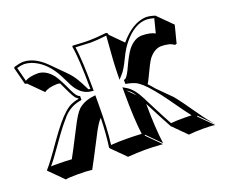

<svg xmlns="http://www.w3.org/2000/svg" viewBox="-89 -572 896 765"><g transform="rotate(-20 358.5 -189.5)"><path d="M243.7 -56.6Q194.3 39.1 182.6 59.6Q161.1 56.6 119.6 56.6Q83.5 56.6 70.8 59.6L14.2 2.9L12.2 0Q36.6 -26.9 85.9 -98.6Q108.9 -131.3 130.9 -158.2Q168.9 -204.1 196.8 -215.8Q210.9 -221.7 228 -225.1V-227.1Q222.7 -230 218.8 -233.9Q210 -242.7 188 -291Q183.6 -300.8 180.2 -307.6Q173.3 -309.6 167.5 -309.6Q129.4 -308.6 112.8 -295.4L56.2 -352.1L47.9 -354L28.8 -428.2L33.2 -432.1Q56.6 -439 71.8 -439Q118.2 -438 163.6 -393.6L220.2 -336.9Q238.8 -318.4 251.5 -297.4Q260.3 -283.7 278.3 -247.1Q282.7 -246.1 286.1 -245.6Q285.6 -376 275.9 -428.2L278.8 -432.1Q285.6 -432.1 303.2 -430.7Q334 -428.7 350.1 -429.2Q376.5 -429.2 418.9 -434.1Q423.3 -433.6 425.8 -431.6Q427.7 -428.2 428.2 -423.8L479.5 -372.1Q533.2 -435.5 589.8 -439Q606.9 -439 627.9 -432.1H628.9L632.8 -428.2L689.5 -371.6L670.4 -297.4L662.6 -295.4Q645.5 -309.6 607.4 -309.6Q579.1 -308.1 555.7 -278.3Q544.9 -263.7 519 -208Q512.2 -193.4 506.8 -185.5Q517.1 -174.8 530.8 -158.2L587.4 -101.6Q606.4 -79.1 658.7 -3.9Q682.1 29.8 706.5 56.6L649.9 0L647.9 2.9L704.6 59.6Q691.9 56.6 655.8 56.6Q614.3 56.6 592.8 59.6L536.1 2.9Q522.5 -21 475.1 -112.8L474.6 -113.8Q475.1 -12.2 484.4 56.6L428.2 0L425.8 2.9L482.4 59.6Q436.5 56.6 408.7 56.6Q378.4 56.6 334.5 59.6L277.8 2.9L275.9 0Q283.7 -54.7 285.6 -123.5Q269.5 -108.4 243.7 -56.6ZM451.2 -157.7Q443.4 -169.4 436 -177.7Q427.2 -186 418 -191.4ZM436.5 -224.6 434.1 -227.1V-225.1Q435.5 -224.6 436.5 -224.6ZM178.2 -117.7Q205.1 -171.9 222.2 -187.5Q246.6 -209 284.7 -213.9L295.9 -215.3V-180.2Q295.9 -72.3 287.1 -7.8Q321.3 -10.3 352.1 -9.8Q383.3 -9.8 417 -7.8Q408.2 -76.7 408.2 -180.2V-208.5L422.9 -199.7Q450.7 -184.1 475.6 -134.8Q476.6 -132.3 479 -127.4Q482.4 -120.6 483.9 -117.7Q531.7 -24.4 541.5 -7.8Q566.9 -10.3 599.1 -9.8Q614.3 -9.8 628.9 -9.3Q616.2 -24.9 564.5 -98.1Q543.9 -127 523.4 -151.4Q487.3 -195.3 462.9 -206.1Q449.2 -211.9 432.1 -215.3L423.8 -216.8V-233.4L429.7 -235.8Q439.9 -240.7 458 -281.7Q475.6 -319.8 491.2 -341.3Q518.6 -375.5 550.8 -376Q587.9 -375.5 606.4 -364.3L621.6 -423.8Q604 -428.7 589.8 -429.2Q539.1 -429.2 491.2 -370.6Q482.4 -359.4 475.6 -348.6Q467.3 -335.9 454.6 -309.6Q437.5 -274.4 425.8 -260.7L407.7 -240.2L408.2 -267.6Q408.7 -312.5 418 -423.8Q376 -418.9 350.1 -418.9Q340.3 -418.9 287.1 -421.9Q295.4 -366.2 295.9 -245.6V-234.4L284.7 -235.8Q243.2 -240.7 217.8 -287.6Q213.9 -294.9 206.5 -310.5Q193.8 -336.9 186.5 -348.6Q151.9 -404.8 101.6 -423.3Q85.9 -428.7 71.8 -429.2Q55.7 -428.7 40.5 -423.8L55.7 -364.3Q74.7 -376 110.8 -376Q144 -374.5 170.9 -341.3Q185.1 -322.8 211.4 -265.1Q223.1 -240.7 232.4 -235.8L237.8 -233.4V-216.8L230 -215.3Q189.5 -208 160.2 -176.8Q151.4 -167 138.7 -151.4Q120.1 -129.4 68.8 -56.2Q50.8 -30.3 33.2 -9.3Q48.3 -10.3 63 -9.8Q95.7 -9.8 120.6 -7.8Q131.8 -27.3 178.2 -117.7Z"/></g></svg>

Font: Linux Biolinum Shadow O
Style: Bold
Weight: 700
Designer: Philipp H. Poll
Foundry: Philipp H. Poll
Version: Version 0.9.2